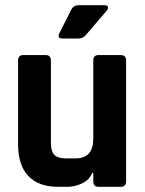

<svg xmlns="http://www.w3.org/2000/svg" viewBox="-20 -723 563 743"><path d="M285 -703H384Q394 -703 397 -697Q400 -691 394 -683L312 -587Q301 -574 284 -574H221Q200 -574 210 -595L255 -684Q264 -703 285 -703ZM239 0H206Q129 0 89.5 -42Q50 -84 50 -163V-489Q50 -510 71 -510H156Q177 -510 177 -489V-169Q177 -137 190.5 -123.5Q204 -110 235 -110H272Q341 -110 341 -186V-489Q341 -510 362 -510H446Q468 -510 468 -489V-21Q468 0 446 0H362Q341 0 341 -21V-54H337Q326 -27 298 -13.5Q270 0 239 0Z"/></svg>

Font: Rajdhani
Style: Bold
Weight: 700
Designer: Satya Rajpurohit, Jyotish Sonowal
Foundry: Indian Type Foundry
Version: Version 1.201 February 1, 2022